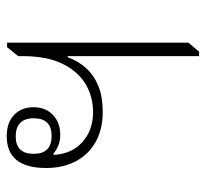

<svg xmlns="http://www.w3.org/2000/svg" viewBox="-40 -552 597 556"><g transform="rotate(-90 258.0 -274.5)"><path d="M373 4V-376L370 -377Q359 -346 338 -323Q317 -300 286 -287.5Q255 -275 212 -275Q161 -275 124.5 -295.5Q88 -316 68.5 -353Q49 -390 49 -439Q49 -496 72 -524.5Q95 -553 141 -553Q181 -553 203 -531.5Q225 -510 225 -476Q225 -440 202.5 -419Q180 -398 145 -398Q128 -398 114.5 -403.5Q101 -409 90 -418L87 -417Q90 -364 124.5 -333.5Q159 -303 211 -303Q256 -303 292.5 -325Q329 -347 351 -392Q373 -437 373 -508V-520L399 -552H412V-27L386 4ZM142 -423Q193 -423 193 -475Q193 -501 179.5 -514Q166 -527 141 -527Q90 -527 90 -475Q90 -423 142 -423Z"/></g></svg>

Font: Noto Serif Thai ExtraLight
Style: Regular
Weight: 250
Version: Version 2.001